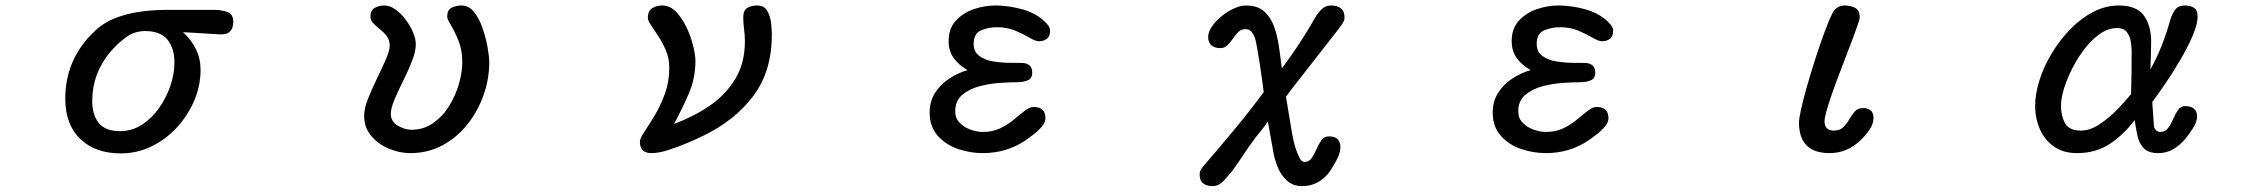

<svg xmlns="http://www.w3.org/2000/svg" viewBox="-20 -541 8040 682"><path d="M409.2 3.9Q318.4 3.9 265.1 -47.4Q211.9 -98.6 211.9 -190.4Q211.9 -331.1 314.5 -428.7Q346.7 -460 389.2 -476.6Q431.6 -493.2 478.5 -499.5Q525.4 -505.9 567.4 -505.9H744.1Q765.6 -505.9 787.1 -498.5Q808.6 -491.2 808.6 -463.9Q808.6 -416 760.7 -418.9L629.9 -426.8Q659.2 -400.4 675.8 -366.7Q692.4 -333 692.4 -293Q692.4 -236.3 669.9 -183.6Q647.5 -130.9 608.4 -88.4Q569.3 -45.9 518.1 -21Q466.8 3.9 409.2 3.9ZM406.2 -75.2Q449.2 -75.2 484.4 -98.1Q519.5 -121.1 545.4 -157.7Q571.3 -194.3 585.4 -236.8Q599.6 -279.3 599.6 -317.4Q599.6 -370.1 574.7 -400.4Q549.8 -430.7 495.1 -430.7Q456.1 -430.7 424.8 -406.7Q393.6 -382.8 370.1 -354.5Q307.6 -278.3 307.6 -182.6Q307.6 -132.8 331.1 -104Q354.5 -75.2 406.2 -75.2Z M1437.5 2.9Q1399.4 2.9 1361.8 -12.7Q1324.2 -28.3 1298.8 -58.1Q1273.4 -87.9 1273.4 -129.9Q1273.4 -155.3 1287.1 -189.9Q1300.8 -224.6 1318.8 -261.7Q1336.9 -298.8 1350.6 -330.1Q1364.3 -361.3 1364.3 -378.9Q1364.3 -398.4 1354 -412.1Q1343.8 -425.8 1330.1 -436.5Q1316.4 -447.3 1306.2 -458Q1295.9 -468.8 1295.9 -481.4Q1295.9 -503.9 1310.5 -512.7Q1325.2 -521.5 1345.7 -521.5Q1365.2 -521.5 1384.8 -507.3Q1404.3 -493.2 1420.9 -471.2Q1437.5 -449.2 1447.3 -425.8Q1457 -402.3 1457 -383.8Q1457 -359.4 1443.8 -325.2Q1430.7 -291 1412.6 -254.9Q1394.5 -218.8 1381.3 -187.5Q1368.2 -156.2 1368.2 -136.7Q1368.2 -109.4 1393.1 -94.7Q1418 -80.1 1441.4 -80.1Q1484.4 -80.1 1518.1 -103.5Q1551.8 -127 1574.7 -163.6Q1597.7 -200.2 1609.9 -242.2Q1622.1 -284.2 1622.1 -321.3Q1622.1 -362.3 1608.9 -395.5Q1595.7 -428.7 1582 -451.2Q1568.4 -473.6 1568.4 -481.4Q1568.4 -504.9 1583.5 -513.2Q1598.6 -521.5 1619.1 -521.5Q1645.5 -521.5 1664.1 -498Q1682.6 -474.6 1694.3 -440.4Q1706.1 -406.2 1711.9 -373Q1717.8 -339.8 1717.8 -319.3Q1717.8 -260.7 1697.8 -203.6Q1677.7 -146.5 1640.6 -99.6Q1603.5 -52.7 1551.8 -24.9Q1500 2.9 1437.5 2.9Z M2293.9 2.9Q2252.9 2.9 2252.9 -38.1Q2252.9 -48.8 2268.6 -72.3Q2284.2 -95.7 2305.2 -130.4Q2326.2 -165 2341.8 -208Q2357.4 -251 2357.4 -300.8Q2357.4 -333 2345.7 -360.8Q2334 -388.7 2319.3 -411.1Q2304.7 -433.6 2293 -450.7Q2281.2 -467.8 2281.2 -477.5Q2281.2 -502 2296.4 -511.7Q2311.5 -521.5 2333 -521.5Q2359.4 -521.5 2380.9 -499.5Q2402.3 -477.5 2418 -444.8Q2433.6 -412.1 2441.9 -378.9Q2450.2 -345.7 2450.2 -324.2Q2450.2 -262.7 2426.3 -207.5Q2402.3 -152.3 2374 -100.6Q2442.4 -126 2499.5 -164.6Q2556.6 -203.1 2591.3 -259.8Q2626 -316.4 2626 -394.5Q2626 -416 2623 -437.5Q2620.1 -459 2620.1 -480.5Q2620.1 -503.9 2634.3 -512.7Q2648.4 -521.5 2669.9 -521.5Q2694.3 -521.5 2705.1 -502.9Q2715.8 -484.4 2718.8 -460Q2721.7 -435.5 2721.7 -418Q2721.7 -288.1 2655.8 -200.2Q2589.8 -112.3 2475.6 -57.6Q2454.1 -46.9 2420.4 -32.7Q2386.7 -18.6 2353 -7.8Q2319.3 2.9 2293.9 2.9Z M3470.7 2.9Q3426.8 2.9 3383.3 -11.7Q3339.8 -26.4 3311 -58.6Q3282.2 -90.8 3282.2 -141.6Q3282.2 -180.7 3301.3 -210.9Q3320.3 -241.2 3351.6 -261.7Q3382.8 -282.2 3417 -292Q3386.7 -308.6 3368.2 -334Q3349.6 -359.4 3349.6 -394.5Q3349.6 -439.5 3375 -467.3Q3400.4 -495.1 3438.5 -508.3Q3476.6 -521.5 3515.6 -521.5Q3558.6 -521.5 3606.4 -509.3Q3654.3 -497.1 3687.5 -467.8Q3695.3 -460.9 3702.6 -451.7Q3710 -442.4 3710 -431.6Q3710 -413.1 3699.2 -403.8Q3688.5 -394.5 3669.9 -394.5Q3658.2 -394.5 3636.7 -407.2Q3615.2 -419.9 3586.4 -432.1Q3557.6 -444.3 3521.5 -444.3Q3491.2 -444.3 3464.8 -433.1Q3438.5 -421.9 3438.5 -384.8Q3438.5 -357.4 3458 -342.8Q3477.5 -328.1 3505.9 -323.2Q3534.2 -318.4 3563 -317.9Q3591.8 -317.4 3609.4 -317.4Q3626 -317.4 3636.2 -309.1Q3646.5 -300.8 3646.5 -283.2Q3646.5 -261.7 3629.9 -255.4Q3613.3 -249 3595.7 -249Q3570.3 -249 3532.7 -246.6Q3495.1 -244.1 3458.5 -234.4Q3421.9 -224.6 3397.5 -203.6Q3373 -182.6 3373 -145.5Q3373 -121.1 3388.7 -105Q3404.3 -88.9 3427.2 -80.6Q3450.2 -72.3 3470.7 -72.3Q3505.9 -72.3 3533.2 -85.4Q3560.5 -98.6 3582 -116.7Q3603.5 -134.8 3620.6 -147.9Q3637.7 -161.1 3651.4 -161.1Q3693.4 -161.1 3693.4 -121.1Q3693.4 -106.4 3680.7 -91.3Q3668 -76.2 3651.9 -64Q3635.7 -51.8 3625 -43.9Q3556.6 2.9 3470.7 2.9Z M4287.1 120.1Q4266.6 120.1 4253.9 110.4Q4241.2 100.6 4241.2 79.1Q4241.2 68.4 4247.1 59.1Q4252.9 49.8 4259.8 43Q4310.5 -15.6 4367.2 -84Q4423.8 -152.3 4468.8 -213.9Q4467.8 -223.6 4463.9 -251.5Q4460 -279.3 4455.1 -312Q4450.2 -344.7 4445.3 -371.6Q4440.4 -398.4 4437.5 -407.2Q4433.6 -418 4425.8 -427.7Q4418 -437.5 4404.3 -437.5Q4388.7 -437.5 4378.4 -427.2Q4368.2 -417 4359.4 -403.8Q4350.6 -390.6 4340.3 -380.4Q4330.1 -370.1 4314.5 -370.1Q4294.9 -370.1 4283.2 -379.9Q4271.5 -389.6 4271.5 -410.2Q4271.5 -427.7 4285.2 -447.3Q4298.8 -466.8 4319.8 -483.9Q4340.8 -501 4363.8 -511.2Q4386.7 -521.5 4406.2 -521.5Q4449.2 -521.5 4473.1 -498Q4497.1 -474.6 4508.3 -439Q4519.5 -403.3 4524.4 -365.2Q4529.3 -327.1 4533.2 -297.9Q4598.6 -384.8 4652.3 -479.5Q4662.1 -496.1 4675.3 -508.8Q4688.5 -521.5 4709 -521.5Q4730.5 -521.5 4743.2 -511.2Q4755.9 -501 4755.9 -478.5Q4755.9 -466.8 4745.1 -452.1Q4734.4 -437.5 4727.5 -428.7L4563.5 -218.8Q4559.6 -213.9 4555.7 -208Q4551.8 -202.1 4547.9 -197.3L4567.4 -80.1Q4568.4 -73.2 4571.8 -55.2Q4575.2 -37.1 4581.5 -16.6Q4587.9 3.9 4595.7 19Q4603.5 34.2 4613.3 34.2Q4629.9 34.2 4639.2 20.5Q4648.4 6.8 4656.2 -11.2Q4664.1 -29.3 4673.8 -43Q4683.6 -56.6 4701.2 -56.6Q4741.2 -56.6 4741.2 -17.6Q4741.2 2 4728 26.9Q4714.8 51.8 4704.1 67.4Q4686.5 91.8 4661.6 106Q4636.7 120.1 4605.5 120.1Q4574.2 120.1 4553.2 102.1Q4532.2 84 4520.5 57.1Q4508.8 30.3 4503.9 3.9L4483.4 -110.4Q4483.4 -108.4 4474.1 -95.7Q4464.8 -83 4454.6 -70.8Q4444.3 -58.6 4441.4 -54.7Q4414.1 -18.6 4385.3 25.9Q4356.4 70.3 4325.2 102.5Q4317.4 110.4 4308.1 115.2Q4298.8 120.1 4287.1 120.1Z M5470.7 2.9Q5426.8 2.9 5383.3 -11.7Q5339.8 -26.4 5311 -58.6Q5282.2 -90.8 5282.2 -141.6Q5282.2 -180.7 5301.3 -210.9Q5320.3 -241.2 5351.6 -261.7Q5382.8 -282.2 5417 -292Q5386.7 -308.6 5368.2 -334Q5349.6 -359.4 5349.6 -394.5Q5349.6 -439.5 5375 -467.3Q5400.4 -495.1 5438.5 -508.3Q5476.6 -521.5 5515.6 -521.5Q5558.6 -521.5 5606.4 -509.3Q5654.3 -497.1 5687.5 -467.8Q5695.3 -460.9 5702.6 -451.7Q5710 -442.4 5710 -431.6Q5710 -413.1 5699.2 -403.8Q5688.5 -394.5 5669.9 -394.5Q5658.2 -394.5 5636.7 -407.2Q5615.2 -419.9 5586.4 -432.1Q5557.6 -444.3 5521.5 -444.3Q5491.2 -444.3 5464.8 -433.1Q5438.5 -421.9 5438.5 -384.8Q5438.5 -357.4 5458 -342.8Q5477.5 -328.1 5505.9 -323.2Q5534.2 -318.4 5563 -317.9Q5591.8 -317.4 5609.4 -317.4Q5626 -317.4 5636.2 -309.1Q5646.5 -300.8 5646.5 -283.2Q5646.5 -261.7 5629.9 -255.4Q5613.3 -249 5595.7 -249Q5570.3 -249 5532.7 -246.6Q5495.1 -244.1 5458.5 -234.4Q5421.9 -224.6 5397.5 -203.6Q5373 -182.6 5373 -145.5Q5373 -121.1 5388.7 -105Q5404.3 -88.9 5427.2 -80.6Q5450.2 -72.3 5470.7 -72.3Q5505.9 -72.3 5533.2 -85.4Q5560.5 -98.6 5582 -116.7Q5603.5 -134.8 5620.6 -147.9Q5637.7 -161.1 5651.4 -161.1Q5693.4 -161.1 5693.4 -121.1Q5693.4 -106.4 5680.7 -91.3Q5668 -76.2 5651.9 -64Q5635.7 -51.8 5625 -43.9Q5556.6 2.9 5470.7 2.9Z M6478.5 2.9Q6370.1 2.9 6370.1 -106.4Q6370.1 -119.1 6377 -150.4Q6383.8 -181.6 6395.5 -223.6Q6407.2 -265.6 6421.4 -310.5Q6435.5 -355.5 6449.7 -396Q6463.9 -436.5 6476.1 -465.8Q6488.3 -495.1 6495.1 -503.9Q6509.8 -521.5 6532.2 -521.5Q6554.7 -521.5 6570.3 -512.7Q6585.9 -503.9 6585.9 -478.5Q6585.9 -474.6 6580.6 -458.5Q6575.2 -442.4 6567.9 -422.4Q6560.5 -402.3 6554.2 -385.7Q6547.9 -369.1 6545.9 -364.3Q6541 -350.6 6530.8 -324.2Q6520.5 -297.9 6508.3 -265.6Q6496.1 -233.4 6485.4 -202.1Q6474.6 -170.9 6467.8 -146.5Q6460.9 -122.1 6460.9 -110.4Q6460.9 -77.1 6494.1 -77.1Q6515.6 -77.1 6527.8 -89.4Q6540 -101.6 6548.8 -117.2Q6557.6 -132.8 6568.4 -145Q6579.1 -157.2 6597.7 -157.2Q6614.3 -157.2 6624.5 -148.9Q6634.8 -140.6 6634.8 -123Q6634.8 -99.6 6619.6 -78.6Q6604.5 -57.6 6587.9 -42Q6541 2.9 6478.5 2.9Z M7358.4 2.9Q7309.6 2.9 7276.4 -20Q7243.2 -43 7226.1 -81.5Q7209 -120.1 7209 -165Q7209 -208 7224.6 -256.8Q7240.2 -305.7 7268.6 -352.5Q7296.9 -399.4 7334 -437.5Q7371.1 -475.6 7415 -498.5Q7459 -521.5 7505.9 -521.5Q7569.3 -521.5 7595.2 -485.8Q7621.1 -450.2 7621.1 -391.6Q7621.1 -367.2 7620.1 -342.8Q7619.1 -318.4 7618.2 -293.9Q7641.6 -335.9 7658.7 -379.4Q7675.8 -422.9 7688.5 -468.8Q7694.3 -489.3 7705.6 -505.4Q7716.8 -521.5 7741.2 -521.5Q7760.7 -521.5 7773.4 -513.2Q7786.1 -504.9 7786.1 -483.4Q7786.1 -455.1 7768.1 -413.1Q7750 -371.1 7723.1 -325.7Q7696.3 -280.3 7669.4 -241.2Q7642.6 -202.1 7625 -178.7L7630.9 -94.7Q7631.8 -85 7638.2 -78.6Q7644.5 -72.3 7654.3 -72.3Q7670.9 -72.3 7681.2 -85.9Q7691.4 -99.6 7699.2 -118.2Q7707 -136.7 7716.8 -150.4Q7726.6 -164.1 7742.2 -164.1Q7761.7 -164.1 7772.9 -155.3Q7784.2 -146.5 7784.2 -127Q7784.2 -108.4 7769.5 -85.4Q7754.9 -62.5 7743.2 -48.8Q7724.6 -26.4 7700.7 -11.7Q7676.8 2.9 7646.5 2.9Q7611.3 2.9 7594.7 -14.6Q7578.1 -32.2 7572.3 -59.6Q7566.4 -86.9 7562.5 -114.3Q7524.4 -63.5 7474.6 -30.3Q7424.8 2.9 7358.4 2.9ZM7371.1 -77.1Q7404.3 -77.1 7438.5 -100.1Q7472.7 -123 7502 -153.3Q7531.2 -183.6 7549.8 -207Q7550.8 -245.1 7551.3 -282.7Q7551.8 -320.3 7551.8 -358.4Q7551.8 -376 7548.3 -395.5Q7544.9 -415 7533.7 -428.2Q7522.5 -441.4 7500 -441.4Q7469.7 -441.4 7440.9 -421.9Q7412.1 -402.3 7386.7 -370.1Q7361.3 -337.9 7342.3 -300.8Q7323.2 -263.7 7312 -228Q7300.8 -192.4 7300.8 -165Q7300.8 -128.9 7315.4 -103Q7330.1 -77.1 7371.1 -77.1Z"/></svg>

Font: Kosugi Maru
Style: Regular
Weight: 400
Designer: MOTOYA
Version: Version 4.002